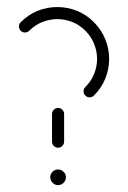

<svg xmlns="http://www.w3.org/2000/svg" viewBox="-20 -539 373 559"><path d="M126.3 -23Q126.3 -32.2 133 -38.9Q139.6 -45.6 148.9 -45.6Q158.1 -45.6 165 -38.9Q171.9 -32.2 171.9 -23Q171.9 -13.7 165.2 -6.9Q158.5 0 148.9 0Q139.6 0 133 -6.9Q126.3 -13.7 126.3 -23ZM148.9 -224.8Q156.3 -224.8 161.5 -219.6Q166.7 -214.4 166.7 -207V-126.7Q166.7 -119.6 161.5 -114.3Q156.3 -108.9 148.9 -108.9Q141.9 -108.9 136.7 -114.1Q131.5 -119.3 131.5 -126.7V-207Q131.5 -214.4 136.7 -219.6Q141.9 -224.8 148.9 -224.8ZM52.6 -444.4Q45.2 -444.4 40.2 -449.6Q35.2 -454.8 35.2 -462.2Q35.2 -470 40.4 -474.4Q61.9 -496.3 89.4 -507.4Q117 -518.5 146.7 -518.5Q176.7 -518.5 204.3 -507.4Q231.9 -496.3 253.3 -474.4Q275.2 -452.6 286.5 -424.8Q297.8 -397 297.8 -367.4Q297.8 -337.8 286.5 -310Q275.2 -282.2 253.3 -260.7Q248.1 -255.6 240.7 -255.6Q233.7 -255.6 228.5 -260.7Q223.3 -265.9 223.3 -273Q223.3 -280.4 228.5 -285.6Q245.2 -302.2 253.9 -323.5Q262.6 -344.8 262.6 -367.4Q262.6 -390 253.9 -411.5Q245.2 -433 228.5 -449.6Q211.9 -466.3 190.7 -474.8Q169.6 -483.3 147 -483.3Q124.4 -483.3 103.1 -474.8Q81.9 -466.3 65.2 -449.6Q60 -444.4 52.6 -444.4Z"/></svg>

Font: 26F Galaxy Sans Light
Style: Regular
Weight: 300
Designer: C₂₉H₂₅N₃O₅
Version: Version 1.100